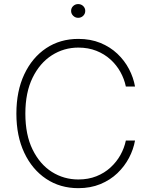

<svg xmlns="http://www.w3.org/2000/svg" viewBox="-20 -932 755 961"><path d="M372.1 9.8Q280.8 9.8 210.9 -36.9Q141.1 -83.5 101.6 -167.2Q62 -251 62 -363.3Q62 -476.1 101.6 -560.1Q141.1 -644 210.9 -690.7Q280.8 -737.3 372.1 -737.3Q433.1 -737.3 482.2 -717.3Q531.2 -697.3 567.4 -663.1Q603.5 -628.9 625.7 -586.4Q647.9 -543.9 655.8 -499H609.9Q602.1 -536.6 582.8 -571.5Q563.5 -606.4 533.2 -634Q502.9 -661.6 462.4 -677.7Q421.9 -693.8 372.1 -693.8Q299.8 -693.8 239.5 -655.3Q179.2 -616.7 143.1 -543Q106.9 -469.2 106.9 -363.3Q106.9 -256.8 143.3 -183.1Q179.7 -109.4 239.7 -71.5Q299.8 -33.7 372.1 -33.7Q421.9 -33.7 462.4 -49.8Q502.9 -65.9 533.2 -93.8Q563.5 -121.6 582.8 -156.2Q602.1 -190.9 609.9 -228.5H655.8Q647.9 -184.1 625.7 -141.8Q603.5 -99.6 567.6 -65.2Q531.7 -30.8 482.4 -10.5Q433.1 9.8 372.1 9.8ZM371.1 -842.8Q356.9 -842.8 346.4 -853Q335.9 -863.3 335.9 -877.4Q335.9 -892.1 346.4 -901.9Q356.9 -911.6 371.1 -911.6Q386.2 -911.6 396.5 -901.6Q406.7 -891.6 406.7 -877.4Q406.7 -863.3 396.5 -853Q386.2 -842.8 371.1 -842.8Z"/></svg>

Font: Inter 18pt ExtraLight
Style: Regular
Weight: 250
Designer: Rasmus Andersson
Foundry: rsms
Version: Version 4.001;git-66647c0bb